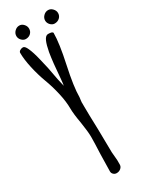

<svg xmlns="http://www.w3.org/2000/svg" viewBox="-226 -896 728 946"><g transform="rotate(-30 137.5 -423.0)"><path d="M106 -12 108 -109Q111 -174 111 -206Q111 -235 102 -292Q92 -348 92 -379Q92 -417 81 -466Q70 -515 53 -560Q37 -603 26 -652.5Q15 -702 15 -739Q15 -746 23 -751Q31 -756 40 -756Q51 -756 61 -733Q73 -707 84 -660Q95 -613 97 -604L110 -535L120 -491Q123 -507 125 -533Q131 -616 140 -671Q147 -709 156 -729Q166 -751 180 -751Q207 -751 207 -741Q207 -684 183 -573Q159 -462 159 -404L157 -388Q155 -373 156 -370V-354Q156 -311 159 -222L161 -89L163 -66L165 -42V-17Q165 -5 155 3.5Q145 12 131 12Q121 12 113.5 5Q106 -2 106 -12ZM40 -820Q40 -835 51.5 -846.5Q63 -858 78 -858Q92 -858 102.5 -846.5Q113 -835 113 -821Q113 -805 102 -794.5Q91 -784 74 -784Q61 -784 50.5 -795Q40 -806 40 -820ZM201 -815Q201 -830 212.5 -841.5Q224 -853 239 -853Q253 -853 264 -841.5Q275 -830 275 -816Q275 -800 263.5 -789.5Q252 -779 235 -779Q222 -779 211.5 -790Q201 -801 201 -815Z"/></g></svg>

Font: Amatic SC
Style: Bold
Weight: 700
Designer: Multiple Designers
Foundry: Vernon Adams
Version: Version 2.505